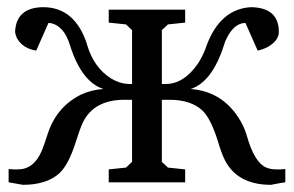

<svg xmlns="http://www.w3.org/2000/svg" viewBox="-20 -508 819 535"><path d="M4 0V-37Q9 -37 18 -36Q26 -36 30 -36Q74 -36 96 -87Q103 -104 111 -129Q135 -209 205 -244Q235 -258 268 -260Q207 -280 175 -382Q159 -434 124 -443Q119 -444 115 -444L81 -367Q43 -373 27 -402Q23 -411 22 -419Q25 -487 100 -488Q187 -488 221 -389Q222 -385 223 -382Q242 -319 290 -289Q314 -275 337 -274H348V-424L331 -440L283 -445V-481H496V-445L448 -440L431 -424V-274H442Q493 -274 533 -333Q548 -357 556 -382Q594 -483 679 -488Q757 -487 757 -419Q757 -395 726 -377Q712 -370 698 -367L664 -444Q633 -444 612 -402Q607 -393 604 -382Q571 -279 511 -260Q596 -254 644 -181Q660 -157 668 -129Q689 -55 722 -41Q735 -36 749 -36Q753 -36 761 -36Q770 -37 775 -37V0Q771 0 735 7Q641 7 606 -63Q597 -81 587 -115Q567 -179 543 -201Q511 -230 452 -230H431V-57L448 -41L496 -36V0H283V-36L331 -41L348 -57V-230H327Q242 -230 211 -167Q203 -150 192 -115Q171 -47 143 -23Q107 7 44 7Z"/></svg>

Font: Khartiya
Style: Regular
Weight: 500
Version: Version 1.0.1